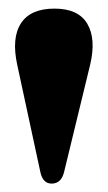

<svg xmlns="http://www.w3.org/2000/svg" viewBox="-20 -824 250 446"><path d="M100 -397.5Q79 -397.5 73.5 -425.5L20 -673.5Q6.5 -736 28.8 -770Q51 -804 106.5 -804Q162 -804 182.8 -768.8Q203.5 -733.5 189.5 -674L129 -425Q122.5 -397.5 100 -397.5Z"/></svg>

Font: Fraunces 144pt Soft Black
Style: Regular
Weight: 900
Version: Version 1.000;[b76b70a41]